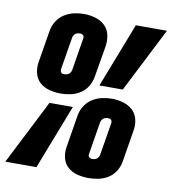

<svg xmlns="http://www.w3.org/2000/svg" viewBox="-99 -818 806 899"><g transform="rotate(10 304.5 -368.5)"><path d="M184 -359Q157 -359 130.5 -366Q104 -373 85 -390Q66 -407 59.5 -433.5Q53 -460 58 -488L83 -640Q87 -664 100.5 -685.5Q114 -707 135 -720.5Q156 -734 180 -739.5Q204 -745 228 -745Q256 -745 282 -737.5Q308 -730 327 -712.5Q346 -695 352 -668.5Q358 -642 354 -615L328 -462Q324 -439 311 -417.5Q298 -396 276.5 -382.5Q255 -369 231 -364Q207 -359 184 -359ZM357 -428 476 -735H624L468 -428ZM186 -451Q191 -451 197 -452.5Q203 -454 207.5 -457.5Q212 -461 215 -466.5Q218 -472 219 -477L244 -630Q245 -634 244.5 -638.5Q244 -643 241 -646Q238 -649 234 -650.5Q230 -652 225 -652Q220 -652 214 -650.5Q208 -649 203.5 -645.5Q199 -642 196 -636.5Q193 -631 192 -625L167 -473Q166 -468 167 -464Q168 -460 170.5 -456.5Q173 -453 177 -452Q181 -451 186 -451ZM382 8Q355 8 328.5 1.5Q302 -5 282.5 -22.5Q263 -40 257 -66.5Q251 -93 256 -120L281 -273Q285 -296 298.5 -317.5Q312 -339 333 -352.5Q354 -366 378 -371.5Q402 -377 426 -377Q453 -377 479 -369.5Q505 -362 524 -345Q543 -328 549.5 -301.5Q556 -275 551 -247L526 -95Q522 -71 508.5 -49.5Q495 -28 474 -15Q453 -2 429 3Q405 8 382 8ZM-15 0 141 -307H252L133 0ZM383 -83Q389 -83 395 -84.5Q401 -86 405.5 -89.5Q410 -93 413 -98.5Q416 -104 417 -110L442 -262Q443 -267 442 -271.5Q441 -276 438.5 -279Q436 -282 432 -283Q428 -284 423 -284Q417 -284 411.5 -282.5Q406 -281 401.5 -277.5Q397 -274 394 -268.5Q391 -263 390 -258L365 -105Q364 -101 364.5 -96.5Q365 -92 368 -89Q371 -86 375 -84.5Q379 -83 383 -83Z"/></g></svg>

Font: Iosevka Slab HvExObl
Style: Regular
Weight: 900
Width: 7
Italic angle: -9°
Monospace: yes
Designer: Belleve Invis
Foundry: Belleve Invis
Version: Version 11.1.1; ttfautohint (v1.8.3)